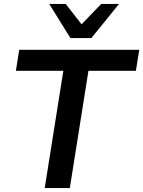

<svg xmlns="http://www.w3.org/2000/svg" viewBox="-20 -959 730 979"><path d="M208 0 303 -598H61L78 -705H690L673 -598H431L336 0ZM339 -765 231 -939H315L396 -835L496 -939H587L446 -765Z"/></svg>

Font: Nunito Sans 12pt ExtraLight
Style: Italic
Weight: 200
Italic angle: -9°
Designer: Vernon Adams
Foundry: Vernon Adams
Version: Version 3.101;gftools[0.9.27]